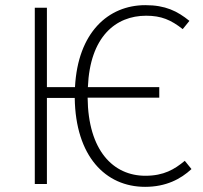

<svg xmlns="http://www.w3.org/2000/svg" viewBox="-20 -714 787 745"><path d="M697 -90C657 -57 616 -32 544 -32C420 -32 322 -129 320 -335H598V-376H321C329 -572 429 -653 547 -653C606 -653 643 -637 689 -601L715 -633C668 -671 622 -694 544 -694C400 -694 282 -588 271 -376H162V-684H115V0H162V-334H270C273 -108 389 11 543 11C624 11 681 -19 723 -58Z"/></svg>

Font: Fira Sans ExtraLight
Style: Regular
Weight: 200
Designer: bBox Type GmbH & Carrois Corporate GbR & Edenspiekermann AG
Foundry: bBox Type GmbH & Carrois Corporate GbR & Edenspiekermann AG
Version: Version 4.300;PS 004.300;hotconv 1.0.88;makeotf.lib2.5.64775